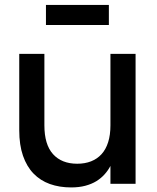

<svg xmlns="http://www.w3.org/2000/svg" viewBox="-20 -764 654 798"><path d="M171 -660V-743.5H432.5V-660ZM164.5 -243Q164.5 -163 200.5 -123.2Q236.5 -83.5 301 -83.5Q333 -83.5 358.5 -93.5Q384 -103.5 402 -123.2Q420 -143 429.5 -173Q439 -203 439 -243V-540H543.5V0H439V-74.5Q429.5 -56 415 -39.8Q400.5 -23.5 380.8 -11.2Q361 1 334.8 8Q308.5 15 275.5 15Q227 15 187.2 0.8Q147.5 -13.5 119.2 -42.8Q91 -72 75.5 -116.8Q60 -161.5 60 -222.5V-540H164.5Z"/></svg>

Font: Vela Sans SemBd
Style: Regular
Weight: 600
Designer: Principal design: Mikhail Sharanda - project Manrope.
Design modification: Ravid Balaliev
Foundry: Mikhail Sharanda
Version: Version 1.001